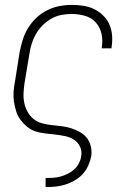

<svg xmlns="http://www.w3.org/2000/svg" viewBox="-20 -548 540 783"><path d="M166 215V178H167Q182 178 197 177Q212 176 226.5 172Q241 168 255.5 161Q270 154 282 143.5Q294 133 301.5 118.5Q309 104 311 90Q315 69 306.5 50.5Q298 32 281.5 21.5Q265 11 245 7Q225 3 204.5 0.5Q184 -2 163.5 -4Q143 -6 124 -12.5Q105 -19 90 -31.5Q75 -44 63.5 -59.5Q52 -75 46 -94Q40 -113 37 -133Q34 -153 35.5 -174Q37 -195 41 -215L60 -335Q65 -360 72.5 -385Q80 -410 94 -433Q108 -456 128 -475Q148 -494 172 -506Q196 -518 221.5 -523Q247 -528 272 -528Q296 -528 319.5 -524.5Q343 -521 363.5 -511Q384 -501 400.5 -485Q417 -469 426 -448.5Q435 -428 437 -404Q439 -380 435 -356Q435 -355 435 -353.5Q435 -352 435 -351H395Q395 -352 395 -353Q395 -354 395 -355Q400 -383 394 -410Q388 -437 370.5 -456.5Q353 -476 326.5 -483.5Q300 -491 272 -491Q251 -491 230 -487Q209 -483 189.5 -472Q170 -461 154 -445Q138 -429 127 -410Q116 -391 109.5 -370.5Q103 -350 100 -329L80 -209Q77 -189 76 -168.5Q75 -148 79 -128.5Q83 -109 92.5 -92Q102 -75 116.5 -63Q131 -51 150.5 -45.5Q170 -40 190 -38Q210 -36 230.5 -33.5Q251 -31 270 -25Q289 -19 306 -9.5Q323 0 334.5 15Q346 30 350.5 49.5Q355 69 352 90Q348 109 339.5 128Q331 147 316.5 162.5Q302 178 283.5 188.5Q265 199 245.5 205Q226 211 206 213Q186 215 167 215Z"/></svg>

Font: Iosevka SS04 XLt Obl
Style: Regular
Weight: 200
Italic angle: -9°
Monospace: yes
Designer: Belleve Invis
Foundry: Belleve Invis
Version: Version 19.0.0; ttfautohint (v1.8.4)